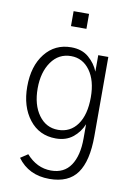

<svg xmlns="http://www.w3.org/2000/svg" viewBox="-103 -801 767 1099"><g transform="rotate(10 280.5 -251.0)"><path d="M107.4 -265.6Q107.4 -169.9 150.4 -110.8Q193.4 -51.8 262.7 -51.8Q334 -51.8 375 -108.9Q416 -166 416 -267.6Q416 -365.2 374 -422.9Q332 -480.5 264.6 -480.5Q192.4 -480.5 149.9 -419.9Q107.4 -359.4 107.4 -265.6ZM46.9 -265.6Q46.9 -384.8 104.5 -457.5Q162.1 -530.3 256.8 -530.3Q319.3 -530.3 358.9 -496.1Q398.4 -461.9 416 -417V-512.7H474.6V-52.7Q474.6 91.8 424.3 162.6Q374 233.4 262.7 233.4Q142.6 233.4 77.1 143.6L120.1 115.2Q181.6 184.6 263.7 184.6Q339.8 184.6 377.9 127.9Q416 71.3 416 -28.3V-111.3Q396.5 -63.5 356.9 -32.2Q317.4 -1 258.8 -1Q162.1 -1 104.5 -75.2Q46.9 -149.4 46.9 -265.6ZM233.4 -649.4V-736.3H323.2V-649.4Z"/></g></svg>

Font: Gothic A1 Light
Style: Regular
Weight: 300
Version: Version 2.50